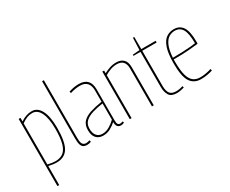

<svg xmlns="http://www.w3.org/2000/svg" viewBox="-134 -1191 2218 1852"><g transform="rotate(-30 975.0 -265.0)"><path d="M60 210V-538H80V-498Q141 -540 204 -540Q269 -540 304 -472Q339 -404 339 -278Q339 -123 298.5 -56.5Q258 10 169 10Q149 10 127.5 7Q106 4 80 -2V210ZM165 -7Q219 -7 253 -33.5Q287 -60 303 -119.5Q319 -179 319 -278Q319 -395 288 -458.5Q257 -522 200 -522Q170 -522 143 -512Q116 -502 80 -477V-19Q132 -7 165 -7Z M457 -740V-99Q457 -43 471 -26.5Q485 -10 507 -10Q525 -10 549 -18L553 1Q530 10 507 10Q486 10 470 1.5Q454 -7 445.5 -30.5Q437 -54 437 -99V-740Z M584 -109Q584 -168 615 -201Q646 -234 702.5 -252Q759 -270 835 -282V-408Q835 -461 809.5 -490.5Q784 -520 730 -520Q707 -520 680 -516Q653 -512 622 -502L616 -520Q647 -531 675.5 -535.5Q704 -540 729 -540Q854 -540 854 -408V-60Q854 -31 862.5 -20Q871 -9 886 -9Q899 -9 916 -16L922 1Q911 6 902 8Q893 10 885 10Q834 10 834 -56Q807 -31 770 -10.5Q733 10 688 10Q640 10 612 -20Q584 -50 584 -109ZM604 -114Q604 -63 627 -36Q650 -9 690 -9Q731 -9 769 -31.5Q807 -54 835 -82V-263Q772 -254 719.5 -238.5Q667 -223 635.5 -194Q604 -165 604 -114Z M987 0V-530H1007V-500Q1039 -517 1073 -528.5Q1107 -540 1146 -540Q1195 -540 1224.5 -512.5Q1254 -485 1254 -423V0H1234V-423Q1234 -470 1211.5 -496Q1189 -522 1141 -522Q1106 -522 1072.5 -510Q1039 -498 1007 -479V0Z M1509 10Q1446 10 1423.5 -26Q1401 -62 1401 -121V-511H1323V-524L1401 -530L1406 -665H1421V-530H1581V-511H1421V-121Q1421 -63 1441.5 -36Q1462 -9 1510 -9Q1549 -9 1586 -22L1591 -4Q1568 3 1547 6.5Q1526 10 1509 10Z M1777 10Q1700 10 1661 -48.5Q1622 -107 1622 -250Q1622 -364 1644 -427Q1666 -490 1703.5 -515Q1741 -540 1787 -540Q1852 -540 1885 -490Q1918 -440 1918 -325Q1918 -321 1918 -313.5Q1918 -306 1917 -303Q1887 -299 1815.5 -293Q1744 -287 1642 -287Q1642 -281 1642 -274.5Q1642 -268 1642 -262Q1642 -165 1657.5 -110Q1673 -55 1703.5 -32Q1734 -9 1778 -9Q1811 -9 1844 -15Q1877 -21 1903 -30L1908 -11Q1882 -2 1847.5 4Q1813 10 1777 10ZM1643 -305Q1701 -305 1754.5 -307.5Q1808 -310 1846.5 -313.5Q1885 -317 1898 -320Q1898 -430 1870.5 -476Q1843 -522 1787 -522Q1754 -522 1723.5 -504.5Q1693 -487 1671 -440Q1649 -393 1643 -305Z"/></g></svg>

Font: Georama SemiCondensed Thin
Style: Regular
Weight: 100
Width: 4
Designer: Jean-Baptiste Levee
Foundry: Production Type
Version: Version 1.000